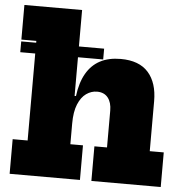

<svg xmlns="http://www.w3.org/2000/svg" viewBox="-55 -842 851 895"><g transform="rotate(5 371.0 -395.0)"><path d="M23 -569V-619.5H411V-569ZM293 -162H352V0H23V-162H93V-628H23V-790H293ZM464.5 -162V-334Q464.5 -372.5 446.8 -394.8Q429 -417 396 -417Q369 -417 345.5 -400.5Q322 -384 307.5 -349Q293 -314 293 -258.5L263 -388H299.5Q307.5 -451.5 331.8 -493.8Q356 -536 396 -557.2Q436 -578.5 492.5 -578.5Q579 -578.5 621.8 -530.2Q664.5 -482 664.5 -396V-162H730V0H405.5V-162Z"/></g></svg>

Font: Hepta Slab ExtraBold
Style: Regular
Weight: 800
Designer: Michael LaGattuta
Foundry: Michael LaGattuta
Version: Version 1.102